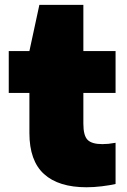

<svg xmlns="http://www.w3.org/2000/svg" viewBox="-20 -760 522 790"><path d="M336 10.5Q221 10.5 161 -44Q101 -98.5 101 -212.5V-377.5H16V-550H101L142 -740H323V-550H455.5V-377.5H323V-251Q323 -202 340.5 -184.5Q358 -167 401 -167Q413 -167 426 -168.2Q439 -169.5 455.5 -172.5V-3Q431.5 2.5 398.8 6.5Q366 10.5 336 10.5Z"/></svg>

Font: Encode Sans Semi Expanded Black
Style: Regular
Weight: 900
Width: 6
Designer: Multiple Designers
Foundry: Impallari Type
Version: Version 3.000; ttfautohint (v1.8.3) -l 8 -r 50 -G 200 -x 14 